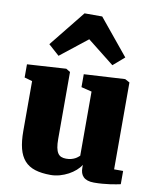

<svg xmlns="http://www.w3.org/2000/svg" viewBox="-96 -952 840 1036"><g transform="rotate(10 324.5 -433.5)"><path d="M124 -682.6 282.2 -879.4H378.9L540 -683.1L478.5 -629.9L331.5 -746.1L183.6 -629.4ZM66.9 -470.2 23.9 -482.4V-554.7L235.8 -567.9H237.3L259.8 -554.2V-187.5Q259.8 -159.2 263.4 -140.4Q267.1 -121.6 274.4 -110.4Q281.7 -99.1 293 -94.5Q304.2 -89.8 319.8 -89.8Q335.4 -89.8 347.4 -93Q359.4 -96.2 368.2 -100.8Q377 -105.5 382.8 -110.4Q388.7 -115.2 392.6 -118.7V-470.2L335 -484.4V-555.2L557.1 -567.9H560.1L585.4 -554.2V-78.1H634.8V-5.4Q625 -3.4 610.4 -0.5Q595.7 2.4 577.1 4.9Q558.6 7.3 536.6 9.3Q514.6 11.2 490.2 11.2Q469.7 11.2 455.3 6.3Q440.9 1.5 431.9 -7.6Q422.9 -16.6 418.9 -29.1Q415 -41.5 415 -56.6V-72.8Q405.3 -56.6 388.2 -41.5Q371.1 -26.4 349.4 -14.6Q327.6 -2.9 302.7 4.2Q277.8 11.2 252.9 11.2Q202.6 11.2 167.2 0Q131.8 -11.2 109.6 -36.1Q87.4 -61 77.1 -100.8Q66.9 -140.6 66.9 -197.8Z"/></g></svg>

Font: Merriweather UltraBold
Style: Regular
Weight: 900
Designer: Eben Sorkin ( sorkintype@gmail.com )
Foundry: Eben Sorkin
Version: Version 1.570; ttfautohint (v1.3) -l 8 -r 32 -G 0 -x 0 -H 60